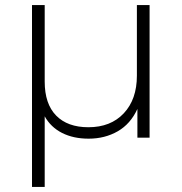

<svg xmlns="http://www.w3.org/2000/svg" viewBox="-20 -542 715 756"><path d="M106 194V-522H156V-221Q156 -133 201 -87Q246 -41 328 -41Q416 -41 467.5 -96Q519 -151 519 -244V-522H569V0H521V-113Q494 -54 443.5 -25Q393 4 329 4Q269 4 224.5 -18.5Q180 -41 156 -84V194Z"/></svg>

Font: Montserrat Light
Style: Regular
Weight: 300
Designer: Julieta Ulanovsky
Foundry: Julieta Ulanovsky
Version: Version 9.000; ttfautohint (v1.8.4.7-5d5b)